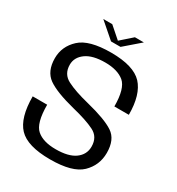

<svg xmlns="http://www.w3.org/2000/svg" viewBox="-193 -942 985 1068"><g transform="rotate(30 299.5 -408.0)"><path d="M290 4.5C385 4.5 451.5 -13.5 489.5 -50C527 -86.5 546 -131 546 -184.5C546 -241.5 528.5 -282 493 -305.5C458 -329 399 -351 316.5 -371.5C255.5 -386.5 207.5 -403 173.5 -420.5C139 -438 122 -467 122 -507C122 -539 136.5 -565 165 -585.5C193.5 -606 234.5 -616 288 -616C340.5 -616 381.5 -604 410 -580.5C438.5 -556.5 453 -506 453 -429.5H546C546 -516 527 -579.5 489.5 -620C451.5 -660 385 -680 288.5 -680C195 -680 128.5 -662.5 90 -626.5C51.5 -591 32 -547.5 32 -497C32 -441 50 -400.5 85 -375.5C120.5 -350.5 178.5 -328 259.5 -307.5C321.5 -292.5 369.5 -276.5 403.5 -259.5C438 -242.5 455 -213.5 455 -172C455 -138 440.5 -110.5 412 -90C384 -70 343 -60 289 -60C235 -60 194 -72 166.5 -96C138.5 -120 124.5 -172 124.5 -251H31.5C31.5 -159.5 50.5 -94 87.5 -55C125 -15.5 192 4.5 290 4.5ZM256 -733.5H317L417 -820H359.5L287 -756L214 -820H156.5Z"/></g></svg>

Font: Anybody
Style: Regular
Weight: 400
Designer: Tyler Finck
Foundry: Etcetera Type Company
Version: Version 1.110